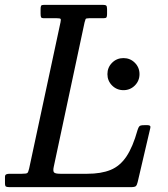

<svg xmlns="http://www.w3.org/2000/svg" viewBox="-68 -770 690 790"><path d="M-47.5 -16V-42Q-47.5 -50.5 -42 -52.8Q-36.5 -55 -28.5 -55H21.5Q40.5 -55 44.5 -58.2Q48.5 -61.5 52 -77L181 -678.5Q183.5 -690 181 -692.5Q178.5 -695 165.5 -695H114Q103 -695 101 -699Q99 -703 99 -714V-732Q99 -742 101 -746Q103 -750 113 -750H355.5Q365.5 -750 369 -747Q372.5 -744 372.5 -733V-712Q372.5 -702 370 -698.5Q367.5 -695 357.5 -695H298.5Q286 -695 284.2 -691.5Q282.5 -688 280 -678L153 -83Q149.5 -66.5 154.2 -60.8Q159 -55 180.5 -55H291Q348 -55 386.8 -70.8Q425.5 -86.5 452 -125.8Q478.5 -165 498 -235Q501.5 -246.5 505.8 -250.8Q510 -255 525.5 -255H539.5Q553.5 -255 550.5 -243.5L498.5 -21Q495.5 -8.5 491 -4.2Q486.5 0 470.5 0H-27.5Q-39 0 -43.2 -2.2Q-47.5 -4.5 -47.5 -16ZM374 -465Q374 -492.5 393.2 -511.8Q412.5 -531 440 -531Q467.5 -531 486.8 -511.8Q506 -492.5 506 -465Q506 -437.5 486.8 -418.2Q467.5 -399 440 -399Q412.5 -399 393.2 -418.2Q374 -437.5 374 -465Z"/></svg>

Font: Besley* Narrow
Style: Italic
Weight: 400
Width: 4
Italic angle: -13°
Designer: Owen Earl
Foundry: indestructible type*
Version: Version 3.000; ttfautohint (v1.8.3)